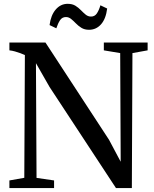

<svg xmlns="http://www.w3.org/2000/svg" viewBox="-20 -960 786 980"><path d="M28 0V-39L104 -52.5L107 -679Q97.5 -683.5 84 -688.5Q70.5 -693.5 56.2 -697.5Q42 -701.5 28 -703V-743H212L536.5 -246.5L596 -134.5L593.5 -689L510 -703V-743H733.5V-703L656 -689L653 0H572L233 -516L163.5 -637.5L166.5 -52L256 -39V0ZM434.5 -808Q411.5 -808 395.5 -818Q379.5 -828 367.2 -840.8Q355 -853.5 343 -863.2Q331 -873 316.5 -873Q297 -873 286.2 -856.5Q275.5 -840 267.5 -815.5L233 -832Q239.5 -882.5 264.5 -911.5Q289.5 -940.5 325.5 -940.5Q349 -940.5 364.8 -930.8Q380.5 -921 393 -908Q405.5 -895 417.5 -885.2Q429.5 -875.5 444 -875.5Q463 -875 474 -891Q485 -907 492.5 -933L527 -916.5Q520.5 -864 495.8 -836Q471 -808 434.5 -808Z"/></svg>

Font: Merriweather 60pt
Style: Regular
Weight: 400
Version: Version 2.100